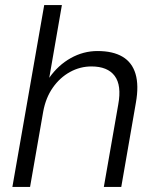

<svg xmlns="http://www.w3.org/2000/svg" viewBox="-20 -740 617 760"><path d="M29 0 155 -720H225L175 -432Q210 -482 260 -510Q310 -538 366 -538Q427 -538 465 -515.5Q503 -493 516.5 -447.5Q530 -402 518 -334L460 0H391L448 -326Q462 -402 434 -439.5Q406 -477 342 -477Q297 -477 257 -455Q217 -433 189 -393Q161 -353 151 -298L99 0Z"/></svg>

Font: DM Sans 9pt Light
Style: Italic
Weight: 300
Italic angle: -10°
Version: Version 4.004;gftools[0.9.30]